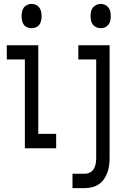

<svg xmlns="http://www.w3.org/2000/svg" viewBox="-20 -763 640 988"><path d="M142 -618Q131 -618 120 -622.5Q109 -627 102.5 -636Q96 -645 93.5 -656.5Q91 -668 91 -680Q91 -692 93.5 -703.5Q96 -715 102.5 -724Q109 -733 120 -738Q131 -743 142 -743Q154 -743 165 -738Q176 -733 182.5 -724Q189 -715 191.5 -703.5Q194 -692 194 -680Q194 -668 191.5 -656.5Q189 -645 182.5 -636Q176 -627 165 -622.5Q154 -618 142 -618ZM108 0V-457H15V-530H177V-74H269V0ZM498 -618Q487 -618 476 -622.5Q465 -627 458 -636Q451 -645 448.5 -656.5Q446 -668 446 -680Q446 -692 448.5 -703.5Q451 -715 458 -724Q465 -733 476 -738Q487 -743 498 -743Q510 -743 520.5 -738Q531 -733 538 -724Q545 -715 547.5 -703.5Q550 -692 550 -680Q550 -668 547.5 -656.5Q545 -645 538 -636Q531 -627 520.5 -622.5Q510 -618 498 -618ZM353 205V131H416Q430 131 443 124.5Q456 118 463 105.5Q470 93 472.5 79Q475 65 475 50V-457H383V-530H544V50Q544 69 541.5 88Q539 107 532.5 125Q526 143 515 159Q504 175 488 185.5Q472 196 453.5 200.5Q435 205 416 205Z"/></svg>

Font: Iosevka Mono
Style: Regular
Weight: 400
Designer: Belleve Invis
Foundry: Belleve Invis
Version: Version 11.1.1